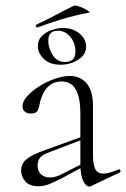

<svg xmlns="http://www.w3.org/2000/svg" viewBox="-20 -672 460 700"><path d="M313 6Q309 8 305 8Q293 8 283 -13Q273 -34 273 -74V-255Q273 -304 263.5 -330Q254 -356 238.5 -365.5Q223 -375 205 -375Q178 -375 161 -361Q144 -347 135.5 -327.5Q127 -308 124 -291Q123 -281 117.5 -269.5Q112 -258 92 -258Q79 -258 70.5 -265Q62 -272 62 -285Q62 -302 79 -321Q96 -340 122.5 -357Q149 -374 179 -384.5Q209 -395 235 -395Q272 -395 295.5 -368.5Q319 -342 319 -285V-108Q319 -72 327.5 -55.5Q336 -39 357 -39Q376 -39 412 -54Q417 -56 419 -50.5Q421 -45 416 -43ZM120 7Q88 7 72.5 -10.5Q57 -28 57 -50Q57 -76 78 -92.5Q99 -109 147 -126L283 -175L285 -165L157 -116Q135 -108 126 -97Q117 -86 117 -69Q117 -48 129.5 -36.5Q142 -25 161 -25Q172 -25 181.5 -27.5Q191 -30 199 -34L292 -81L294 -70L207 -23Q176 -7 157.5 0Q139 7 120 7ZM201 -436Q162 -436 140 -457Q118 -478 118 -504Q118 -526 132.5 -540.5Q147 -555 168.5 -562.5Q190 -570 211 -570Q245 -570 269.5 -550Q294 -530 294 -502Q294 -481 280 -466.5Q266 -452 245 -444Q224 -436 201 -436ZM217 -446Q255 -446 255 -484Q255 -515 236.5 -537.5Q218 -560 191 -560Q156 -560 156 -524Q156 -497 172 -471.5Q188 -446 217 -446ZM117 -572Q113 -571 111 -576Q109 -581 112 -582Q151 -600 183.5 -617.5Q216 -635 249 -651Q252 -653 263 -650Q274 -647 285.5 -641.5Q297 -636 303 -631.5Q309 -627 304 -626Q248 -615 204 -601.5Q160 -588 117 -572Z"/></svg>

Font: Cormorant Light
Style: Regular
Weight: 300
Designer: Christian Thalmann (Catharsis Fonts)
Foundry: Catharsis Fonts
Version: Version 4.000